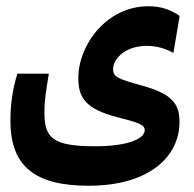

<svg xmlns="http://www.w3.org/2000/svg" viewBox="-20 -423 626 620"><path d="M266.1 176.8C463.4 176.8 559.6 81.5 559.6 -28.8C559.6 -83.5 541 -118.7 439 -146.5C357.9 -168.9 345.2 -175.3 345.2 -199.7C345.2 -232.9 383.8 -274.9 454.1 -274.9C489.3 -274.9 517.1 -264.6 540 -252L560.1 -371.6C533.7 -390.1 503.4 -402.8 458.5 -402.8C326.7 -402.8 232.9 -280.8 232.9 -170.4C232.9 -104 260.3 -70.3 359.4 -44.4C425.3 -27.3 447.3 -21.5 447.3 -2.4C447.3 25.4 392.1 49.3 287.6 49.3C153.3 49.3 123.5 24.4 123.5 -58.1C123.5 -102.5 128.9 -129.9 137.7 -185.1H36.1C19.5 -131.8 13.7 -83 13.7 -32.7C13.7 114.7 93.8 176.8 266.1 176.8Z"/></svg>

Font: Cascadia Code NF SemiBold
Style: Regular
Weight: 600
Monospace: yes
Designer: Aaron Bell
Foundry: Saja Typeworks
Version: Version 2404.023